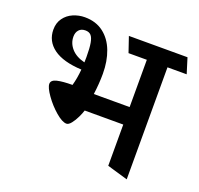

<svg xmlns="http://www.w3.org/2000/svg" viewBox="-114 -716 922 891"><g transform="rotate(20 346.5 -270.5)"><path d="M693.4 -503.9H598.6V49.3L496.6 19.5V-184.1H306.2Q301.8 -169.4 292 -148.9Q282.2 -128.4 270 -113Q257.8 -97.7 247.1 -97.7Q226.1 -97.7 193.1 -126Q160.2 -154.3 134.8 -190.2Q109.4 -226.1 109.4 -244.6Q109.4 -263.2 137 -269.8Q164.6 -276.4 212.4 -276.4Q222.7 -312 226.6 -357.4Q135.3 -361.8 88.1 -396.2Q41 -430.7 41 -487.8Q41 -521 58.1 -544.4Q75.2 -567.9 102.5 -579.6Q129.9 -591.3 159.7 -591.3Q214.4 -591.3 252 -562.5Q289.6 -533.7 308.3 -484.4Q327.1 -435.1 327.1 -373Q327.1 -324.2 319.8 -270.5H496.6V-503.9H406.2L380.4 -579.6H669.9ZM228.5 -393.6 229 -420.4Q229 -464.4 224.6 -489Q220.2 -513.7 210.4 -524.2Q200.7 -534.7 182.6 -534.7Q162.1 -534.7 150.9 -522Q139.6 -509.3 139.6 -488.8Q139.6 -456.1 162.4 -430.2Q185.1 -404.3 228.5 -393.6Z"/></g></svg>

Font: Vesper Libre Medium
Style: Regular
Weight: 500
Designer: Robert Keller & Kimya Gandhi
Foundry: Mota Italic
Version: Version 1.058